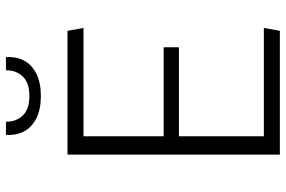

<svg xmlns="http://www.w3.org/2000/svg" viewBox="-181 -801 982 660"><g transform="rotate(-90 310.0 -471.0)"><path d="M108.5 0V-730H171.5V0ZM534 0H151V-55H544ZM477.5 -347H151V-399.5H477.5ZM151 -675V-730H534L544 -675ZM310 -861Q355 -861 376.8 -883.5Q398.5 -906 398.5 -941.5H443.5Q446 -906 431.5 -879Q417 -852 386 -836.8Q355 -821.5 310 -821.5Q265 -821.5 234 -836.8Q203 -852 188.5 -879Q174 -906 176.5 -941.5H221.5Q221.5 -906 243.2 -883.5Q265 -861 310 -861Z"/></g></svg>

Font: Monaspace Argon Var
Style: Regular
Weight: 400
Designer: Riley Cran and the Lettermatic Team
Version: Version 1.000 (Monaspace Argon Var)